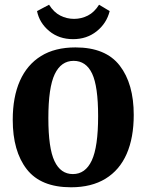

<svg xmlns="http://www.w3.org/2000/svg" viewBox="-20 -784 621 814"><path d="M281 10Q153 10 93.5 -66.5Q34 -143 34 -276Q34 -373 64.5 -441.5Q95 -510 154 -546.5Q213 -583 300 -583Q428 -583 487.5 -506Q547 -429 547 -297Q547 -200 517 -131.5Q487 -63 427.5 -26.5Q368 10 281 10ZM292 -526Q239 -526 212 -469.5Q185 -413 185 -283Q185 -156 211 -101Q237 -46 289 -46Q342 -46 369 -103.5Q396 -161 396 -292Q396 -418 370.5 -472Q345 -526 292 -526ZM290 -618Q230 -618 188.5 -652.5Q147 -687 137 -737L188 -764Q208 -732 235.5 -718Q263 -704 294 -704Q325 -704 352.5 -718Q380 -732 400 -764L445 -737Q432 -685 390 -651.5Q348 -618 290 -618Z"/></svg>

Font: Yrsa
Style: Bold
Weight: 700
Version: Version 2.004